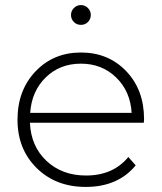

<svg xmlns="http://www.w3.org/2000/svg" viewBox="-20 -733 637 757"><path d="M327 -646.5Q316 -635 299 -635Q282 -635 271 -646.5Q260 -658 260 -674Q260 -690 271.5 -701.5Q283 -713 299 -713Q315 -713 326.5 -701.5Q338 -690 338 -674Q338 -658 327 -646.5ZM548 -263Q548 -261 547.5 -256.5Q547 -252 547 -249H98Q102 -156 163.5 -98.5Q225 -41 319 -41Q426 -41 486 -114L515 -81Q445 4 318 4Q200 4 124.5 -70.5Q49 -145 49 -261Q49 -377 120 -451.5Q191 -526 299 -526Q407 -526 477.5 -452.5Q548 -379 548 -263ZM99 -288H499Q494 -373 438 -427.5Q382 -482 299 -482Q216 -482 160.5 -428Q105 -374 99 -288Z"/></svg>

Font: mBank Light
Style: Regular
Weight: 300
Designer: Julieta Ulanovsky
Foundry: Julieta Ulanovsky
Version: Version 7.200;PS 007.200;hotconv 1.0.88;makeotf.lib2.5.64775